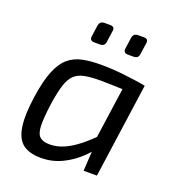

<svg xmlns="http://www.w3.org/2000/svg" viewBox="-128 -792 830 907"><g transform="rotate(20 286.5 -339.0)"><path d="M294 -499Q320 -499 349.5 -497.5Q379 -496 409 -492.5Q439 -489 468.5 -485Q498 -481 523 -476L485 -423Q430 -425 386.5 -426.5Q343 -428 320 -428Q270 -428 238 -421.5Q206 -415 187 -396Q168 -377 156.5 -340Q145 -303 136 -242Q126 -169 127.5 -130Q129 -91 145.5 -76.5Q162 -62 195 -62Q231 -62 266.5 -77.5Q302 -93 340 -123.5Q378 -154 419 -197L436 -156Q411 -111 371.5 -73Q332 -35 283 -11.5Q234 12 178 12Q120 12 87.5 -12.5Q55 -37 46 -94.5Q37 -152 51 -249Q63 -331 83 -381Q103 -431 132.5 -456.5Q162 -482 202 -490.5Q242 -499 294 -499ZM437 -476H523L456 0H389L396 -115L387 -123ZM270 -690Q285 -690 289.5 -684Q294 -678 292 -666L284 -611Q283 -599 276.5 -593Q270 -587 257 -587H229Q205 -587 208 -610L216 -666Q218 -678 224.5 -684Q231 -690 244 -690ZM439 -690Q454 -690 458.5 -684Q463 -678 461 -666L453 -611Q452 -599 445.5 -593Q439 -587 426 -587H398Q374 -587 377 -610L385 -666Q387 -678 393.5 -684Q400 -690 413 -690Z"/></g></svg>

Font: Exo 2
Style: Italic
Weight: 400
Italic angle: -8°
Designer: Natanael Gama
Foundry: Natanael Gama
Version: Version 2.010